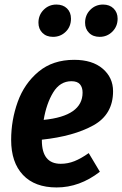

<svg xmlns="http://www.w3.org/2000/svg" viewBox="-20 -808 537 844"><path d="M477 -407Q477 -305 390.5 -257Q304 -209 164 -194V-191Q164 -88 247 -88Q278 -88 307 -99.5Q336 -111 370 -135L419 -53Q330 16 229 16Q133 16 81 -39Q29 -94 29 -193Q29 -280 58 -360.5Q87 -441 149.5 -493Q212 -545 306 -545Q386 -545 431.5 -506Q477 -467 477 -407ZM343 -401Q343 -424 331.5 -437.5Q320 -451 294 -451Q244 -451 214 -402Q184 -353 172 -281Q343 -298 343 -401ZM149 -708Q149 -742 172 -765Q195 -788 228 -788Q257 -788 274.5 -771Q292 -754 292 -726Q292 -691 269 -668.5Q246 -646 213 -646Q184 -646 166.5 -663.5Q149 -681 149 -708ZM354 -708Q354 -742 377 -765Q400 -788 433 -788Q462 -788 479.5 -770.5Q497 -753 497 -726Q497 -692 474 -669Q451 -646 418 -646Q389 -646 371.5 -663.5Q354 -681 354 -708Z"/></svg>

Font: Fira Sans Condensed SemiBold
Style: Italic
Weight: 600
Width: 3
Italic angle: -8°
Designer: bBox Type GmbH & Carrois Corporate GbR & Edenspiekermann AG
Foundry: bBox Type GmbH & Carrois Corporate GbR & Edenspiekermann AG
Version: Version 4.301